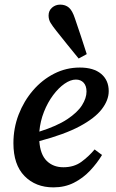

<svg xmlns="http://www.w3.org/2000/svg" viewBox="-20 -796 501 830"><path d="M308 -452Q285 -452 259 -434Q233 -416 209.5 -384.5Q186 -353 170 -312.5Q154 -272 150 -227Q226 -251 270.5 -280.5Q315 -310 334.5 -341Q354 -372 354 -400Q354 -425 341.5 -438.5Q329 -452 308 -452ZM211 14Q134 14 86 -35Q38 -84 38 -177Q38 -242 60.5 -300.5Q83 -359 122.5 -405Q162 -451 214 -477.5Q266 -504 325 -504Q385 -504 417.5 -476.5Q450 -449 450 -402Q450 -363 420 -324Q390 -285 324.5 -250Q259 -215 150 -186Q154 -128 182 -100.5Q210 -73 254 -73Q300 -73 332 -96.5Q364 -120 389 -150L421 -126Q400 -91 369.5 -58.5Q339 -26 299.5 -6Q260 14 211 14ZM355 -562 320 -543Q295 -574 272 -602Q249 -630 224 -662Q208 -682 199 -696.5Q190 -711 190 -729Q190 -750 205 -763Q220 -776 240 -776Q263 -776 278 -763Q293 -750 304 -716Q318 -676 330 -639Q342 -602 355 -562Z"/></svg>

Font: Source Serif 4 SmText Semibold
Style: Italic
Weight: 600
Italic angle: -12°
Designer: Frank Grießhammer
Foundry: Adobe
Version: Version 4.005;hotconv 1.1.0;makeotfexe 2.6.0